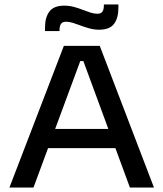

<svg xmlns="http://www.w3.org/2000/svg" viewBox="-20 -846 737 866"><path d="M22.5 0 268 -639H430L674.5 0H566L356 -570.5H342L131 0ZM173 -178V-264.5H523.5V-178ZM427 -712Q405.5 -712 385 -717.5Q364.5 -723 345.8 -730Q327 -737 310 -742.5Q293 -748 278 -748Q262 -748 255.2 -738.5Q248.5 -729 248.5 -711V-706H183V-721.5Q183 -767.5 202.8 -794Q222.5 -820.5 270 -820.5Q292.5 -820.5 313 -815Q333.5 -809.5 352 -802.2Q370.5 -795 387.2 -789.5Q404 -784 419.5 -784Q435.5 -784 442 -793.5Q448.5 -803 448.5 -821.5V-826H514V-810.5Q514 -764.5 494.2 -738.2Q474.5 -712 427 -712Z"/></svg>

Font: Anek Gujarati SemiExpanded Medium
Style: Regular
Weight: 500
Width: 6
Designer: Mrunmayee Ghaisas (Gujarati), Yesha Goshar (Latin)
Foundry: Ek Type
Version: Version 1.003